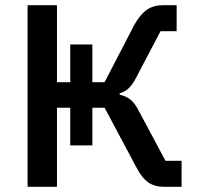

<svg xmlns="http://www.w3.org/2000/svg" viewBox="-20 -718 759 738"><path d="M86 0V-698H199V-402H250V-547H335V-402H382L496 -622Q519 -663 544.5 -680.5Q570 -698 606 -698H659V-598H597L503 -419Q489 -392 475 -379Q461 -366 440 -359V-354Q464 -349 481.5 -335Q499 -321 515 -289L616 -100H678V0H608Q575 0 550.5 -16.5Q526 -33 504 -75L382 -304H335V-159H250V-304H199V0Z"/></svg>

Font: IBM Plex Sans Medium
Style: Regular
Weight: 500
Designer: Mike Abbink, Paul van der Laan, Pieter van Rosmalen
Foundry: Bold Monday
Version: Version 3.201